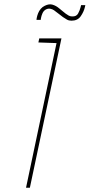

<svg xmlns="http://www.w3.org/2000/svg" viewBox="-20 -880 420 900"><path d="M360 -856 358 -847Q354 -831 346 -816.5Q338 -802 318 -803Q309 -803 302 -807Q295 -811 288 -816Q280 -822 272.5 -828.5Q265 -835 256 -842Q243 -853 226.5 -858Q210 -863 190 -853Q179 -848 171 -838.5Q163 -829 158.5 -817.5Q154 -806 152 -795L151 -787H171L172 -795Q174 -806 179 -817.5Q184 -829 194 -835Q205 -841 215.5 -839Q226 -837 233 -832Q243 -825 253.5 -816.5Q264 -808 275 -800Q285 -793 294 -788Q303 -783 315 -783Q344 -783 358.5 -804Q373 -825 378 -847L380 -856ZM160 -681 245 -678 102 0H120L268 -700H164Z"/></svg>

Font: Advent Pro Thin
Style: Italic
Weight: 250
Italic angle: -12°
Version: Version 3.000